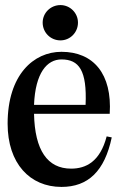

<svg xmlns="http://www.w3.org/2000/svg" viewBox="-20 -720 476 756"><path d="M222 16C327 16 392 -46 420 -179L400 -183C374 -83 318 -56 260 -56C167 -56 117 -128 114 -272H412C422 -429 348 -516 222 -516C112 -516 10 -425 10 -233C10 -76 98 16 222 16ZM114 -307C119 -433 165 -486 222 -486C291 -486 323 -443 317 -307ZM148 -631C148 -592 179 -561 218 -561C256 -561 287 -592 287 -631C287 -669 256 -700 218 -700C179 -700 148 -669 148 -631Z"/></svg>

Font: RL Madena
Style: Regular
Weight: 400
Designer: I Kadek Wantara Putra
Foundry: Roughlines ID
Version: Version 1.000;Glyphs 3.1.2 (3151)